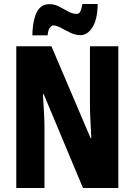

<svg xmlns="http://www.w3.org/2000/svg" viewBox="-20 -947 678 967"><path d="M576 0H398L200 -473H196Q200 -417 202 -373.5Q204 -330 204 -300V0H62V-714H239L436 -252H440Q437 -304 435 -346Q433 -388 433 -419V-714H576ZM472 -927Q471 -850 446 -810Q421 -770 385 -770Q360 -770 335 -782Q310 -794 287.5 -806.5Q265 -819 248 -819Q240 -819 231 -807.5Q222 -796 220 -769H143Q143 -792 146.5 -819Q150 -846 158.5 -870.5Q167 -895 184 -910.5Q201 -926 229 -926Q255 -926 278.5 -913.5Q302 -901 323.5 -889Q345 -877 367 -877Q379 -877 385 -890Q391 -903 395 -927Z"/></svg>

Font: Noto Sans Thai ExtCond ExtBd
Style: Regular
Weight: 800
Width: 2
Designer: Monotype Design Team
Foundry: Monotype Imaging Inc.
Version: Version 2.002; ttfautohint (v1.8.4.7-5d5b)